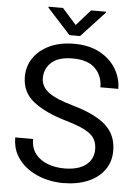

<svg xmlns="http://www.w3.org/2000/svg" viewBox="-60 -948 715 1004"><g transform="rotate(5 297.0 -446.0)"><path d="M461.4 -179.7Q461.4 -212.9 447.3 -236.3Q433.1 -259.8 396.5 -278.8Q359.9 -297.9 292.5 -317.4Q187 -348.1 124.5 -396.5Q62 -444.8 62 -527.3Q62 -582.5 92 -626.2Q122.1 -669.9 176.5 -695.3Q231 -720.7 303.7 -720.7Q383.8 -720.7 439.7 -690.2Q495.6 -659.7 524.9 -610.6Q554.2 -561.5 554.2 -505.9H460.4Q460.4 -565.4 421.9 -604.5Q383.3 -643.6 303.7 -643.6Q228.5 -643.6 192.4 -610.6Q156.2 -577.6 156.2 -528.3Q156.2 -483.9 195.6 -453.9Q234.9 -423.8 322.8 -399.4Q443.8 -365.2 500 -314.5Q556.2 -263.7 556.2 -180.7Q556.2 -123 525.4 -80.1Q494.6 -37.1 439 -13.7Q383.3 9.8 308.1 9.8Q258.8 9.8 211.2 -3.9Q163.6 -17.6 124.8 -44.9Q85.9 -72.3 62.7 -112.5Q39.6 -152.8 39.6 -206.1H133.3Q133.3 -157.7 158 -127Q182.6 -96.2 222.7 -81.5Q262.7 -66.9 308.1 -66.9Q381.8 -66.9 421.6 -97.4Q461.4 -127.9 461.4 -179.7ZM229.5 -902.3 303.2 -819.3 377 -902.3H455.1V-897.5L331.1 -763.7H275.4L153.3 -897.5V-902.3Z"/></g></svg>

Font: Vazirmatn RD
Style: Regular
Weight: 400
Designer: Saber Rastikerdar
Foundry: Saber Rastikerdar
Version: Version 32.102